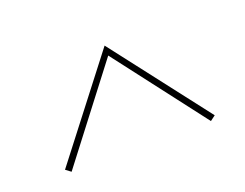

<svg xmlns="http://www.w3.org/2000/svg" viewBox="-53 -563 533 417"><g transform="rotate(-20 214.0 -354.5)"><path d="M41 -247 214 -471 387 -247 375 -238 214 -448 53 -238Z"/></g></svg>

Font: Ysabeau SC Thin
Style: Regular
Weight: 200
Designer: Christian Thalmann (Catharsis Fonts)
Version: Version 0.003